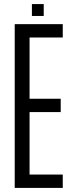

<svg xmlns="http://www.w3.org/2000/svg" viewBox="-20 -918 349 938"><path d="M51.9 0V-800H286.6V-734.8H124.4V-435.6H276.6V-370.4H124.4V-65.2H286.6V0ZM135.9 -840V-898.1H193.6V-840Z"/></svg>

Font: Big Shoulders Thin
Style: Regular
Weight: 100
Designer: Patric King
Foundry: XO Type Co
Version: Version 2.002